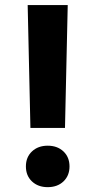

<svg xmlns="http://www.w3.org/2000/svg" viewBox="-20 -748 386 777"><path d="M103.1 -230.3 92 -727.5H254.1L243 -230.3ZM173 9.4Q134.1 9.4 109.4 -13.8Q84.8 -37 84.8 -74.5Q84.8 -112 109.4 -135.2Q134.1 -158.4 173 -158.4Q212.3 -158.4 236.8 -135.2Q261.3 -112 261.3 -74.5Q261.3 -37 236.8 -13.8Q212.3 9.4 173 9.4Z"/></svg>

Font: Inter
Style: Regular
Weight: 400
Designer: Rasmus Andersson
Foundry: rsms
Version: Version 4.000;git-8c9346024